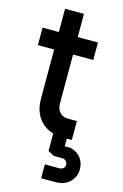

<svg xmlns="http://www.w3.org/2000/svg" viewBox="-139 -740 678 1055"><g transform="rotate(15 200.5 -213.0)"><path d="M267.5 6.5Q188.5 6.5 141.2 -40.5Q94 -87.5 94 -170.5V-448.5H1.5V-548H94V-680H201.5V-548H316.5V-448.5H201.5V-170.5Q201.5 -139 219 -120Q236.5 -101 267.5 -101H316.5V6.5ZM208 253.5V174.5H289.5Q304 174.5 312.8 167Q321.5 159.5 321.5 146.5Q321.5 133.5 312.8 125.2Q304 117 289.5 117H244L208.5 98V-21H288V76.5L252 60Q297.5 43.5 330.8 53.5Q364 63.5 382.5 90.2Q401 117 401 150.5Q401 194.5 370.2 224Q339.5 253.5 289.5 253.5Z"/></g></svg>

Font: Mohave SemiBold
Style: Regular
Weight: 600
Designer: Gumpita Rahayu
Foundry: Tokotype
Version: Version 2.003